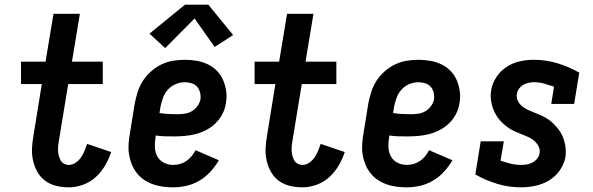

<svg xmlns="http://www.w3.org/2000/svg" viewBox="-20 -794 2540 822"><path d="M275 8Q248 8 222 2Q196 -4 175 -19Q154 -34 141 -56.5Q128 -79 122 -104.5Q116 -130 117 -157.5Q118 -185 123 -212L159 -434H70V-530H175L209 -735H322L288 -530H420V-434H272L233 -197Q231 -185 229.5 -173.5Q228 -162 228.5 -150.5Q229 -139 231.5 -128.5Q234 -118 239 -108.5Q244 -99 254 -93.5Q264 -88 275 -88Q290 -88 304 -97.5Q318 -107 327 -120.5Q336 -134 342 -148.5Q348 -163 353 -178L456 -143Q446 -113 430 -85.5Q414 -58 390 -36Q366 -14 335.5 -3Q305 8 275 8Z M721 8Q699 8 676.5 5Q654 2 633.5 -5.5Q613 -13 595.5 -25Q578 -37 565 -54Q552 -71 544 -91Q536 -111 532.5 -132.5Q529 -154 530.5 -177Q532 -200 536 -222L557 -352Q562 -377 570 -402Q578 -427 592.5 -449Q607 -471 627.5 -489Q648 -507 672 -518.5Q696 -530 721.5 -534Q747 -538 772 -538Q798 -538 823 -533.5Q848 -529 870 -518.5Q892 -508 909 -490.5Q926 -473 935.5 -450.5Q945 -428 948.5 -403Q952 -378 947 -352Q944 -329 932.5 -306.5Q921 -284 903 -266.5Q885 -249 863 -237.5Q841 -226 817.5 -220Q794 -214 770.5 -212Q747 -210 724 -210Q704 -210 685 -210.5Q666 -211 647 -214L646 -207Q642 -185 643 -163.5Q644 -142 653.5 -124.5Q663 -107 681.5 -97.5Q700 -88 721 -88Q736 -88 750.5 -92Q765 -96 777.5 -104.5Q790 -113 800 -125Q810 -137 817 -151L917 -108Q902 -82 881 -59Q860 -36 833.5 -20.5Q807 -5 778.5 1.5Q750 8 721 8ZM741 -305Q756 -305 772 -307.5Q788 -310 801.5 -318Q815 -326 825 -339.5Q835 -353 838 -368Q840 -383 836.5 -397.5Q833 -412 824 -422.5Q815 -433 800.5 -437.5Q786 -442 771 -442Q752 -442 732.5 -434Q713 -426 699 -410.5Q685 -395 678 -375.5Q671 -356 667 -337L663 -310Q682 -307 701.5 -306Q721 -305 741 -305ZM687 -588 620 -650 772 -774H872L978 -644L899 -593L813 -715Z M1275 8Q1248 8 1222 2Q1196 -4 1175 -19Q1154 -34 1141 -56.5Q1128 -79 1122 -104.5Q1116 -130 1117 -157.5Q1118 -185 1123 -212L1159 -434H1070V-530H1175L1209 -735H1322L1288 -530H1420V-434H1272L1233 -197Q1231 -185 1229.5 -173.5Q1228 -162 1228.5 -150.5Q1229 -139 1231.5 -128.5Q1234 -118 1239 -108.5Q1244 -99 1254 -93.5Q1264 -88 1275 -88Q1290 -88 1304 -97.5Q1318 -107 1327 -120.5Q1336 -134 1342 -148.5Q1348 -163 1353 -178L1456 -143Q1446 -113 1430 -85.5Q1414 -58 1390 -36Q1366 -14 1335.5 -3Q1305 8 1275 8Z M1721 8Q1699 8 1676.5 5Q1654 2 1633.5 -5.5Q1613 -13 1595.5 -25Q1578 -37 1565 -54Q1552 -71 1544 -91Q1536 -111 1532.5 -132.5Q1529 -154 1530.5 -177Q1532 -200 1536 -222L1557 -352Q1562 -377 1570 -402Q1578 -427 1592.5 -449Q1607 -471 1627.5 -489Q1648 -507 1672 -518.5Q1696 -530 1721.5 -534Q1747 -538 1772 -538Q1798 -538 1823 -533.5Q1848 -529 1870 -518.5Q1892 -508 1909 -490.5Q1926 -473 1935.5 -450.5Q1945 -428 1948.5 -403Q1952 -378 1947 -352Q1944 -329 1932.5 -306.5Q1921 -284 1903 -266.5Q1885 -249 1863 -237.5Q1841 -226 1817.5 -220Q1794 -214 1770.5 -212Q1747 -210 1724 -210Q1704 -210 1685 -210.5Q1666 -211 1647 -214L1646 -207Q1642 -185 1643 -163.5Q1644 -142 1653.5 -124.5Q1663 -107 1681.5 -97.5Q1700 -88 1721 -88Q1736 -88 1750.5 -92Q1765 -96 1777.5 -104.5Q1790 -113 1800 -125Q1810 -137 1817 -151L1917 -108Q1902 -82 1881 -59Q1860 -36 1833.5 -20.5Q1807 -5 1778.5 1.5Q1750 8 1721 8ZM1741 -305Q1756 -305 1772 -307.5Q1788 -310 1801.5 -318Q1815 -326 1825 -339.5Q1835 -353 1838 -368Q1840 -383 1836.5 -397.5Q1833 -412 1824 -422.5Q1815 -433 1800.5 -437.5Q1786 -442 1771 -442Q1752 -442 1732.5 -434Q1713 -426 1699 -410.5Q1685 -395 1678 -375.5Q1671 -356 1667 -337L1663 -310Q1682 -307 1701.5 -306Q1721 -305 1741 -305Z M2211 8Q2158 8 2108.5 -7Q2059 -22 2015 -47L2038 -189H2137L2123 -106Q2144 -99 2165.5 -93.5Q2187 -88 2210 -88Q2223 -88 2235.5 -90Q2248 -92 2259.5 -98Q2271 -104 2279.5 -114.5Q2288 -125 2290 -138Q2293 -154 2285.5 -168Q2278 -182 2266.5 -192Q2255 -202 2240.5 -208Q2226 -214 2211.5 -220Q2197 -226 2183 -232Q2169 -238 2156.5 -247Q2144 -256 2132.5 -266.5Q2121 -277 2112 -289.5Q2103 -302 2096.5 -315.5Q2090 -329 2086 -344.5Q2082 -360 2081 -376Q2080 -392 2083 -409Q2088 -438 2105.5 -464.5Q2123 -491 2149.5 -508Q2176 -525 2205.5 -531.5Q2235 -538 2265 -538Q2318 -538 2367 -523Q2416 -508 2460 -483L2438 -349H2340L2352 -423Q2331 -430 2310 -436Q2289 -442 2266 -442Q2254 -442 2242.5 -439.5Q2231 -437 2220.5 -431Q2210 -425 2202.5 -415Q2195 -405 2193 -393Q2190 -377 2197 -362.5Q2204 -348 2216 -338.5Q2228 -329 2242.5 -322.5Q2257 -316 2271.5 -310.5Q2286 -305 2300 -298.5Q2314 -292 2326.5 -283.5Q2339 -275 2350 -264Q2361 -253 2370.5 -241Q2380 -229 2386.5 -215Q2393 -201 2397 -185.5Q2401 -170 2402 -154Q2403 -138 2401 -122Q2395 -91 2376.5 -64.5Q2358 -38 2330.5 -21.5Q2303 -5 2272 1.5Q2241 8 2211 8Z"/></svg>

Font: Iosevka Slab
Style: Bold Italic
Weight: 700
Italic angle: -9°
Monospace: yes
Designer: Belleve Invis
Foundry: Belleve Invis
Version: Version 11.1.0; ttfautohint (v1.8.3)